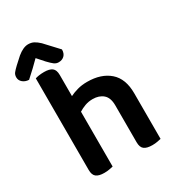

<svg xmlns="http://www.w3.org/2000/svg" viewBox="-226 -959 996 1086"><g transform="rotate(-30 272.0 -416.0)"><path d="M193 -1Q184 1 169 4Q154 7 135 7Q100 7 83 -6Q66 -19 66 -52V-650Q74 -653 89.5 -655.5Q105 -658 124 -658Q159 -658 176 -645Q193 -632 193 -599V-461Q215 -472 243.5 -480Q272 -488 307 -488Q398 -488 452 -441Q506 -394 506 -299V-1Q498 1 482.5 4Q467 7 449 7Q413 7 396 -6Q379 -19 379 -52V-293Q379 -343 353 -365.5Q327 -388 285 -388Q258 -388 235 -379.5Q212 -371 193 -359ZM122 -750Q102 -730 78 -707Q54 -684 29 -662Q5 -663 -11 -676.5Q-27 -690 -27 -710Q-27 -727 -18 -738.5Q-9 -750 9 -767L53 -807Q92 -839 124 -839Q145 -839 161 -830.5Q177 -822 195 -805L276 -718Q276 -692 261.5 -678Q247 -664 224 -664Q208 -664 195 -674Q182 -684 162 -705Z"/></g></svg>

Font: Baloo Bhai 2 SemiBold
Style: Regular
Weight: 600
Designer: Supriya Tembe, Noopur Datye and Ek Type
Foundry: Ek Type
Version: Version 1.640;PS 1.000;hotconv 16.6.51;makeotf.lib2.5.65220;